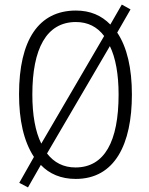

<svg xmlns="http://www.w3.org/2000/svg" viewBox="-20 -770 651 837"><path d="M555 -358C555 -472 534 -564 491 -628L549 -729L511 -750L461 -663C422 -703 373 -724 311 -724C148 -724 63 -595 63 -359C63 -248 83 -154 128 -86L64 27L102 47L158 -51C195 -12 246 10 310 10C481 10 555 -142 555 -358ZM121 -358C121 -557 182 -674 311 -674C363 -674 404 -653 434 -613L160 -144C134 -196 121 -269 121 -358ZM497 -358C497 -154 436 -40 309 -40C257 -40 216 -61 185 -101L459 -569C484 -518 497 -446 497 -358Z"/></svg>

Font: Noto Sans Arabic UI Cn Lt
Style: Regular
Weight: 300
Width: 3
Designer: Monotype Design Team, Nadine Chahine and Nizar Qandah
Foundry: Monotype Imaging Inc.
Version: Version 2.010